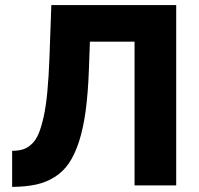

<svg xmlns="http://www.w3.org/2000/svg" viewBox="-20 -730 782 756"><path d="M509.8 0V-565.9H334L330.1 -457Q326.7 -363.8 317.4 -294.4Q308.1 -225.1 291.3 -173.1Q274.4 -121.1 251.5 -87.4Q228.5 -53.7 194.8 -32.7Q161.1 -11.7 121.3 -3.2Q81.5 5.4 27.8 5.9V-136.2Q52.2 -136.2 70.3 -141.8Q88.4 -147.5 104.7 -162.6Q121.1 -177.7 132.1 -203.9Q143.1 -230 152.1 -271Q161.1 -312 166.5 -369.6Q171.9 -427.2 174.8 -504.9L182.1 -710H673.8V0Z"/></svg>

Font: Rawline ExtraBold
Style: Regular
Weight: 800
Designer: Matt McInerney, Pablo Impallari, Rodrigo Fuenzalida
Foundry: Matt McInerney, Pablo Impallari, Rodrigo Fuenzalida
Version: Version 4.020;PS 004.020;hotconv 1.0.88;makeotf.lib2.5.64775